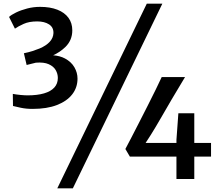

<svg xmlns="http://www.w3.org/2000/svg" viewBox="-20 -978 1196 1049"><path d="M51 -399 50 -465Q69 -461.5 92 -459.2Q115 -457 131 -457Q183.5 -457 220.5 -467.8Q257.5 -478.5 276.8 -499.8Q296 -521 296 -552Q296 -575 284.2 -595.2Q272.5 -615.5 246.2 -627.2Q220 -639 176 -635.5L125.5 -623L110.5 -687Q137 -692.5 158 -699.2Q179 -706 196 -713Q232.5 -728.5 251.8 -749.8Q271 -771 272 -797Q273 -828.5 248 -844.8Q223 -861 183 -861Q139 -861 109.2 -847.5Q79.5 -834 61.5 -821.5L29.5 -885.5Q41.5 -897 67.8 -909.8Q94 -922.5 128.2 -931.5Q162.5 -940.5 199 -940.5Q254 -940.5 293.5 -925Q333 -909.5 354 -880.8Q375 -852 375 -812Q375 -758.5 337.5 -721.5Q308 -693 270.5 -676Q308 -673 335 -658.5Q369.5 -640 386.5 -610.5Q403.5 -581 403.5 -548.5Q403.5 -500 374.8 -462.8Q346 -425.5 291.2 -404.2Q236.5 -383 158 -383Q123 -383 93.8 -389.2Q64.5 -395.5 51 -399ZM782 -958H867L378 51H293ZM944 0V-122.5H689.5L665 -164Q677 -186.5 696.8 -224.5Q716.5 -262.5 740 -308.5Q763.5 -354.5 787.2 -401.2Q811 -448 831 -489Q851 -530 863.5 -557H991Q951 -491 918.2 -435.2Q885.5 -379.5 858 -331.5Q830.5 -283.5 804.5 -242L775.5 -197H944V-214L954.5 -359H1041.5V-197H1133V-122.5H1041.5V0Z"/></svg>

Font: Koeln Type Sans
Style: Regular
Weight: 400
Designer: Eben Sorkin
Foundry: Eben Sorkin
Version: Version 2.001